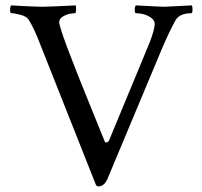

<svg xmlns="http://www.w3.org/2000/svg" viewBox="-20 -666 732 695"><path d="M132.8 -641.6Q156.2 -641.6 253.9 -646.5Q255.9 -642.6 255.4 -630.4Q254.9 -618.2 252 -618.2Q245.1 -618.2 233.4 -616.2Q221.7 -614.3 208 -606.4Q194.3 -598.6 194.3 -585.9Q194.3 -557.6 317.4 -256.8Q343.8 -190.4 359.4 -153.3Q362.3 -148.4 367.7 -150.9Q373 -153.3 375 -158.2L521.5 -511.7Q540 -559.6 540 -580.1Q540 -593.8 524.4 -603.5Q508.8 -613.3 494.6 -615.7Q480.5 -618.2 471.7 -618.2Q467.8 -618.2 467.8 -630.4Q467.8 -642.6 471.7 -646.5Q562.5 -641.6 576.2 -641.6Q577.1 -641.6 674.8 -646.5Q676.8 -640.6 676.8 -631.8Q676.8 -618.2 672.9 -618.2Q628.9 -618.2 614.3 -590.8Q591.8 -549.8 566.4 -490.2L371.1 -23.4Q358.4 8.8 336.9 8.8Q330.1 8.8 327.1 2.9L127 -502Q102.5 -566.4 83 -595.7Q76.2 -606.4 54.7 -612.3Q33.2 -618.2 20.5 -618.2Q16.6 -618.2 16.6 -630.9Q16.6 -642.6 20.5 -646.5Q36.1 -645.5 57.6 -644.5Q79.1 -643.6 96.2 -642.6Q113.3 -641.6 132.8 -641.6Z"/></svg>

Font: Crimson Text
Style: Regular
Weight: 400
Version: Version 0.13